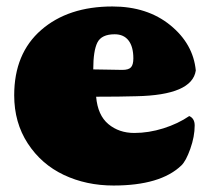

<svg xmlns="http://www.w3.org/2000/svg" viewBox="-20 -554 640 587"><path d="M265.1 -341.8Q279.3 -341.8 308.6 -341.1Q337.9 -340.3 354 -340.3Q373.5 -340.3 380.6 -348.4Q387.7 -356.4 387.7 -375.5Q387.7 -411.1 373 -430.2Q358.4 -449.2 330.6 -449.2Q290.5 -449.2 277.8 -424.1Q265.1 -398.9 265.1 -341.8ZM534.2 -47.9Q470.2 13.2 327.1 13.2Q243.7 13.2 175 -19.3Q106.4 -51.8 64.9 -115.5Q23.4 -179.2 23.4 -262.7Q23.4 -390.6 106 -462.4Q188.5 -534.2 323.7 -534.2Q430.2 -534.2 500.5 -477.1Q570.8 -419.9 578.6 -338.4Q567.4 -263.2 396.5 -259.8Q347.2 -258.3 273.9 -258.3Q278.8 -201.7 311.3 -174.6Q343.8 -147.5 390.6 -147.5Q434.6 -147.5 479.5 -161.6Q524.4 -175.8 558.6 -199.2Q575.2 -191.9 575.2 -170.4Q575.2 -136.7 561.8 -98.9Q548.3 -61 534.2 -47.9Z"/></svg>

Font: Coustard Black
Style: Regular
Weight: 900
Foundry: vernon adams
Version: Version 1.001;